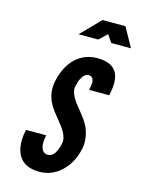

<svg xmlns="http://www.w3.org/2000/svg" viewBox="-113 -792 638 866"><g transform="rotate(15 206.5 -359.5)"><path d="M363 -727 413 -637H321L297 -672L260 -637H168L256 -727ZM279 -407C282 -420 285 -436 284 -449C281 -461 276 -471 260 -471C247 -471 237 -461 230 -449C222 -437 218 -420 215 -407C211 -390 217 -372 226 -356C235 -340 247 -324 260 -309C277 -288 297 -264 308 -237C319 -209 325 -178 318 -142C310 -107 295 -70 268 -42C241 -13 205 8 157 8C96 8 66 -19 53 -54C40 -89 44 -130 51 -159H145C142 -144 139 -123 142 -107C146 -90 154 -76 175 -76C204 -76 217 -110 224 -142C231 -175 206 -208 181 -239C162 -262 144 -283 131 -310C119 -337 113 -367 121 -407C128 -439 142 -476 167 -505C192 -533 227 -554 275 -555C335 -556 363 -534 374 -505C385 -476 380 -438 373 -407Z"/></g></svg>

Font: League Gothic Italic
Style: Regular
Weight: 400
Designer: Tyler Finck
Foundry: The League of Moveable Type
Version: Version 1.001;PS 001.001;hotconv 1.0.56;makeotf.lib2.0.21325